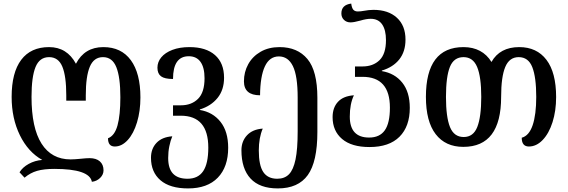

<svg xmlns="http://www.w3.org/2000/svg" viewBox="-20 -810 3170 1072"><path d="M283 133Q225 133 187 144Q149 155 117 182L89 152Q106 124 140.5 105Q175 86 216 83Q137 39 91 -55Q45 -149 45 -269Q45 -405 98.5 -476Q152 -547 254 -547Q354 -547 404 -454Q452 -547 557 -547Q657 -547 710.5 -474Q764 -401 764 -266Q764 -190 745 -127Q726 -64 693 -28Q660 8 621 8Q583 8 583 -38Q620 -52 636 -109.5Q652 -167 652 -267Q652 -379 629.5 -435Q607 -491 555 -491Q504 -491 481.5 -437.5Q459 -384 459 -278V-248H350V-278Q350 -385 328 -438Q306 -491 254 -491Q201 -491 178.5 -436Q156 -381 156 -269Q156 -96 212 -8Q268 80 374 80Q387 80 400 79Q413 78 424 77Q462 73 480 73Q517 73 537.5 91Q558 109 558 141Q558 165 539 183.5Q520 202 493 205Q480 133 283 133Z M823 71Q823 20 854 -12.5Q885 -45 942 -49Q932 -26 925.5 6Q919 38 919 72Q919 131 946 159.5Q973 188 1027 188Q1086 188 1114.5 145.5Q1143 103 1143 14Q1143 -164 989 -164H946V-222H990Q1049 -222 1085.5 -258Q1122 -294 1122 -373Q1122 -433 1099.5 -464.5Q1077 -496 1034 -496Q946 -496 946 -369Q899 -369 879 -384Q859 -399 859 -432Q859 -464 880.5 -490Q902 -516 942.5 -531.5Q983 -547 1038 -547Q1130 -547 1180.5 -502.5Q1231 -458 1231 -376Q1231 -308 1194.5 -263Q1158 -218 1096 -199V-196Q1168 -184 1211 -130Q1254 -76 1254 15Q1254 122 1196 182Q1138 242 1030 242Q929 242 876 196.5Q823 151 823 71Z M1328 29Q1328 -21 1359 -54.5Q1390 -88 1447 -92Q1425 -41 1425 30Q1425 113 1450 150.5Q1475 188 1528 188Q1569 188 1593.5 163Q1618 138 1630 80.5Q1642 23 1642 -77V-265Q1642 -386 1615.5 -440.5Q1589 -495 1537 -495Q1485 -495 1459 -439.5Q1433 -384 1432 -278Q1342 -278 1342 -356Q1342 -408 1366 -451.5Q1390 -495 1435 -521Q1480 -547 1541 -547Q1641 -547 1696.5 -480.5Q1752 -414 1752 -264V-73Q1752 93 1698.5 167.5Q1645 242 1531 242Q1430 242 1379 187Q1328 132 1328 29Z M1837 -156Q1837 -209 1867 -241.5Q1897 -274 1956 -278Q1933 -230 1933 -159Q1933 -42 2041 -42Q2100 -42 2128.5 -82.5Q2157 -123 2157 -209Q2157 -381 2004 -381H1962V-439H2004Q2063 -439 2099 -474Q2135 -509 2135 -586Q2135 -643 2113.5 -674Q2092 -705 2050 -705Q2025 -705 1992 -695Q1956 -685 1937 -685Q1915 -685 1900.5 -699Q1886 -713 1886 -735Q1886 -783 1941 -790Q1944 -766 1952.5 -756Q1961 -746 1978 -746Q1987 -746 1994.5 -747Q2002 -748 2008 -749Q2040 -755 2065 -755Q2148 -755 2196 -711Q2244 -667 2244 -589Q2244 -522 2209.5 -478.5Q2175 -435 2112 -416V-413Q2184 -401 2226 -348.5Q2268 -296 2268 -208Q2268 -104 2210.5 -46.5Q2153 11 2043 11Q1943 11 1890 -34Q1837 -79 1837 -156Z M2358 -269Q2358 -547 2568 -547Q2620 -547 2659.5 -526Q2699 -505 2724 -464Q2771 -547 2879 -547Q2977 -547 3031 -476Q3085 -405 3085 -268Q3085 -191 3065 -128Q3045 -65 3010 -28.5Q2975 8 2933 8Q2893 8 2893 -41Q2934 -52 2954 -111Q2974 -170 2974 -269Q2974 -379 2952 -435Q2930 -491 2876 -491Q2824 -491 2801 -436Q2778 -381 2778 -269Q2778 10 2567 10Q2467 10 2412.5 -61Q2358 -132 2358 -269ZM2667 -269Q2667 -381 2644 -436Q2621 -491 2568 -491Q2514 -491 2492 -436.5Q2470 -382 2470 -269Q2470 -156 2492.5 -100.5Q2515 -45 2569 -45Q2623 -45 2645 -101.5Q2667 -158 2667 -269Z"/></svg>

Font: Noto Serif Georgian Medium Narrow
Style: Regular
Weight: 500
Width: 4
Designer: Monotype Design team
Foundry: Monotype Imaging Inc.
Version: Version 1.000